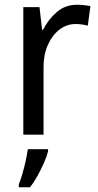

<svg xmlns="http://www.w3.org/2000/svg" viewBox="-20 -566 413 807"><path d="M303 -546Q317 -546 332 -544.5Q347 -543 360 -540L349 -458Q325 -465 297 -465Q261 -465 230.5 -442Q200 -419 181.5 -378Q163 -337 163 -284V0H78V-536H146L157 -441H161Q184 -486 219.5 -516Q255 -546 303 -546ZM182 70Q177 91 165 118Q153 145 138 172.5Q123 200 106 221H59V209Q66 192 74 165Q82 138 88 110Q94 82 97 61H182Z"/></svg>

Font: Noto Sans Gujarati SemiCondensed
Style: Regular
Weight: 400
Width: 4
Designer: Jelle Bosma - Monotype Design Team, Universal Thirst
Foundry: Monotype Imaging Inc.
Version: Version 2.106; ttfautohint (v1.8.4.7-5d5b)